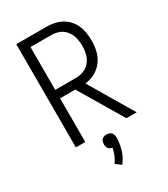

<svg xmlns="http://www.w3.org/2000/svg" viewBox="-231 -841 1039 1184"><g transform="rotate(-30 288.0 -249.5)"><path d="M85 0H152V-311H260L445 0H518L333 -312Q370 -316 403.5 -334Q437 -352 459.5 -382.5Q482 -413 490.5 -449.5Q499 -486 499 -523Q499 -556 492.5 -589Q486 -622 469 -650.5Q452 -679 425 -699Q398 -719 365.5 -727Q333 -735 300 -735H85ZM300 -371H152V-676H300Q329 -676 356 -665.5Q383 -655 401 -631.5Q419 -608 426 -580Q433 -552 433 -523Q433 -494 426 -466Q419 -438 401 -415Q383 -392 356 -381.5Q329 -371 300 -371ZM279 236Q307 201 320 157.5Q333 114 333 70Q333 58 327.5 46.5Q322 35 311 30Q300 25 288 25Q276 25 265 30Q254 35 249 46.5Q244 58 244 70Q244 80 247.5 90.5Q251 101 260 107Q269 113 280 114Q275 139 265.5 163Q256 187 241 207Z"/></g></svg>

Font: Iosevka Sparkle Light
Style: Regular
Weight: 300
Designer: Belleve Invis
Foundry: Belleve Invis
Version: Version 4.5.0; ttfautohint (v1.8.3)